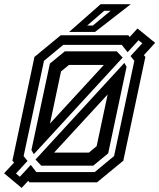

<svg xmlns="http://www.w3.org/2000/svg" viewBox="-24 -868 759 914"><path d="M79 26.5 -4.5 -43 43 -94 35 -103 140 -597 265 -700H587L593.5 -692L630.5 -732.5L714.5 -664L661 -605.5L668 -597L563 -103L438 0H116L110.5 -7.5ZM70.5 -26.5 122.5 -83 149 -49H427L519 -125L615.5 -578.5L597.5 -601L653.5 -662L635.5 -676.5L583.5 -619.5L555.5 -654.5H277L185.5 -578.5L88.5 -125L107 -102L52 -42ZM137 -134 125.5 -153.5 213.5 -565.5 284.5 -623.5H532L560 -594ZM172.5 -79.5 145 -108.5 568 -568.5 578.5 -550 491 -138 420 -79.5ZM214 -280 470.5 -559H304.5L266.5 -528ZM233.5 -141.5H399L436 -172L488.5 -418.5ZM305 -716 455 -848H598.5L428.5 -716ZM391 -746.5H418L502.5 -816.5H472Z"/></svg>

Font: Tourney Expanded SemiBold
Style: Italic
Weight: 600
Width: 7
Italic angle: -12°
Designer: Tyler Finck
Foundry: Etcetera Type Co
Version: Version 1.010; ttfautohint (v1.8.3)